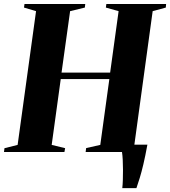

<svg xmlns="http://www.w3.org/2000/svg" viewBox="-41 -763 854 964"><path d="M573 181.5Q575 164.5 575.8 140.2Q576.5 116 576.5 89.5Q576.5 63 575.2 39.5Q574 16 571.5 0L539.5 -36.5H699Q688.5 21 679 61.2Q669.5 101.5 660.8 129.8Q652 158 644 181.5ZM-21 0 -18.5 -19 47.5 -35.5 140 -707 79.5 -725 82 -743H387L385 -725L311 -707L268 -398.5H512L554.5 -707L490.5 -725L493 -743H793L791.5 -725L725.5 -707L633.5 -35.5L694 -19.5L691.5 0H389L391.5 -19.5L462.5 -35.5L508 -366H264L218.5 -35.5L286 -19L282.5 0Z"/></svg>

Font: Merriweather 144pt ExtraBold
Style: Italic
Weight: 800
Italic angle: -7.8°
Version: Version 2.101